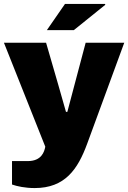

<svg xmlns="http://www.w3.org/2000/svg" viewBox="-20 -745 651 975"><path d="M218 -592H355L515 -721L513 -725H310ZM156 210C310 210 375 115 423 -16L611 -528H415L358 -313C349 -279 332 -215 322 -177H315C304 -217 285 -283 276 -314L214 -528H0L210 0C205 26 191 73 121 73H41V192C66 201 108 210 156 210Z"/></svg>

Font: Archivo Black
Style: Regular
Weight: 900
Designer: Hector Gatti
Foundry: Omnibus-Type
Version: Version 2.001